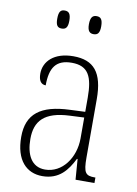

<svg xmlns="http://www.w3.org/2000/svg" viewBox="-85 -794 615 860"><g transform="rotate(10 223.0 -364.0)"><path d="M284 -656C302 -656 312 -665 312 -696C312 -729 302 -738 284 -738C267 -738 256 -729 256 -696C256 -665 267 -656 284 -656ZM139 -656C157 -656 167 -665 167 -696C167 -729 157 -738 139 -738C121 -738 112 -729 112 -696C112 -665 121 -656 139 -656ZM168 10C245 10 281 -39 308 -93H311L318 0H404V-25H401C359 -25 349 -36 349 -107V-372C349 -493 306 -543 213 -543C125 -543 80 -496 80 -441C80 -410 91 -393 113 -393C113 -473 139 -513 211 -513C287 -513 308 -466 308 -371V-307L239 -304C107 -299 45 -252 45 -147C45 -41 96 10 168 10ZM175 -21C113 -21 87 -74 87 -145C87 -226 127 -273 243 -278L308 -281V-186C308 -98 253 -21 175 -21Z"/></g></svg>

Font: Noto Serif Thai Condensed ExtraLight
Style: Regular
Weight: 200
Width: 3
Designer: Monotype Design Team
Foundry: Monotype Imaging Inc.
Version: Version 2.002